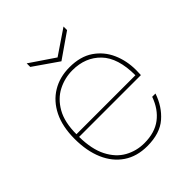

<svg xmlns="http://www.w3.org/2000/svg" viewBox="-193 -787 914 914"><g transform="rotate(-45 263.5 -330.5)"><path d="M268 12Q198 12 148.5 -21.5Q99 -55 73 -115.5Q47 -176 47 -257Q47 -340 75.5 -397.5Q104 -455 154.5 -485.5Q205 -516 271 -516Q344 -516 391.5 -483.5Q439 -451 462.5 -398Q486 -345 486 -282Q486 -272 485.5 -265Q485 -258 485 -249H69Q70 -165 97.5 -111.5Q125 -58 170 -33Q215 -8 268 -8Q338 -8 383 -42Q428 -76 450 -138H472Q450 -72 401.5 -30Q353 12 268 12ZM271 -496Q219 -496 173 -472.5Q127 -449 98 -398.5Q69 -348 69 -267H466Q466 -384 412 -440Q358 -496 271 -496ZM264 -563 140 -649V-673L264 -589L388 -673V-649Z"/></g></svg>

Font: DM Sans Thin
Style: Regular
Weight: 100
Designer: Colophon Foundry, Jonny Pinhorn
Foundry: Colophon Foundry
Version: Version 4.004; ttfautohint (v1.8.4.7-5d5b)